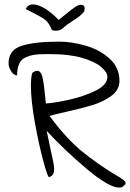

<svg xmlns="http://www.w3.org/2000/svg" viewBox="-20 -814 593 876"><path d="M524 42Q477 42 374.5 -44.5Q272 -131 193 -217Q198 -190 212 -126Q218 -101 222.5 -78Q227 -55 227 -42Q227 -13 206 -7Q201 6 179.5 -72Q158 -150 139.5 -252.5Q121 -355 121 -424Q121 -459 127 -481Q140 -491 149 -491Q167 -491 174 -460.5Q181 -430 187 -365L189 -342Q228 -344 295.5 -359Q363 -374 416.5 -400.5Q470 -427 470 -464Q470 -484 441.5 -508.5Q413 -533 354.5 -550Q296 -567 211 -567H179Q122 -567 90 -548.5Q58 -530 58 -470Q43 -470 31 -489Q19 -508 19 -524Q19 -586 78.5 -605Q138 -624 250 -624Q309 -624 373 -605Q437 -586 481 -545.5Q525 -505 525 -445Q525 -404 488.5 -377Q452 -350 403 -335Q354 -320 283 -304Q224 -291 206 -285Q283 -181 354.5 -123Q426 -65 504 -18Q531 -2 542 6Q553 14 553 21Q553 28 544 34Q537 42 524 42ZM216 -679Q203 -710 187.5 -722.5Q172 -735 134 -754Q104 -769 97 -773Q108 -794 130 -794Q155 -794 187.5 -773.5Q220 -753 247 -723Q258 -731 280 -749Q306 -771 322 -781.5Q338 -792 347 -792Q359 -792 362.5 -788Q366 -784 366 -775Q366 -766 364 -762Q362 -758 356.5 -753Q351 -748 347 -744Q341 -738 327.5 -729Q314 -720 309 -717Q281 -699 272 -690Q262 -681 255 -677.5Q248 -674 234 -674Q220 -674 216 -679Z"/></svg>

Font: Indie Flower
Style: Regular
Weight: 400
Designer: Kimberly Geswein
Foundry: Kimberly Geswein
Version: Version 2.000